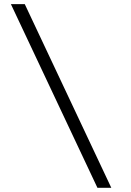

<svg xmlns="http://www.w3.org/2000/svg" viewBox="-20 -806 626 919"><path d="M446.3 92.8 32.2 -786.1H98.6L512.7 92.8Z"/></svg>

Font: Cascadia Mono PL Light
Style: Regular
Weight: 300
Monospace: yes
Designer: Aaron Bell
Foundry: Saja Typeworks
Version: Version 2404.023; ttfautohint (v1.8.4)